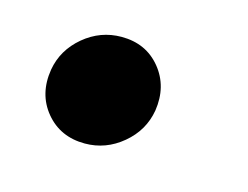

<svg xmlns="http://www.w3.org/2000/svg" viewBox="-41 -216 367 284"><g transform="rotate(15 142.0 -74.5)"><path d="M104.5 8.8Q66.9 8.8 44.4 -18.3Q22 -45.4 28.3 -84Q33.7 -115.2 59.1 -136.5Q84.5 -157.7 116.7 -157.7Q154.3 -157.7 176.5 -130.6Q198.7 -103.5 192.9 -65.4Q187.5 -33.7 162.1 -12.5Q136.7 8.8 104.5 8.8Z"/></g></svg>

Font: Inter 24pt
Style: Bold Italic
Weight: 700
Italic angle: -9.3988°
Version: Version 4.001;git-66647c0bb